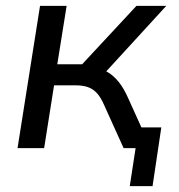

<svg xmlns="http://www.w3.org/2000/svg" viewBox="-20 -507 614 657"><path d="M424 130 444 0H403L414 -71H532L502 130ZM40 0 117 -487H208L176 -287H261L447 -487H549L331 -249L300 -274Q325 -273 346 -261.5Q367 -250 385.5 -227.5Q404 -205 420 -168L496 0H403L337 -146Q325 -174 311.5 -188.5Q298 -203 280.5 -209Q263 -215 239 -215H165L131 0Z"/></svg>

Font: Nunito Sans 12pt Medium
Style: Italic
Weight: 500
Italic angle: -9°
Designer: Vernon Adams
Foundry: Vernon Adams
Version: Version 3.101;gftools[0.9.27]